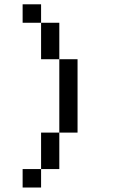

<svg xmlns="http://www.w3.org/2000/svg" viewBox="-20 -796 540 874"><path d="M83 -692.4V-776.4H167V-692.4ZM250 -192.4V-26.4H167V-192.4ZM250 -192.4V-526.4H167V-692.4H250V-526.4H333V-192.4ZM167 -26.4V57.6H83V-26.4Z"/></svg>

Font: KH Dot kagurazaka 12
Style: Regular
Weight: 400
Designer: Original version for X68000 by Keitarou Hiraki (http://hp.vector.co.jp/authors/VA000874/) / TrueType conversion by Homem
Version: Version 1.00.20150527